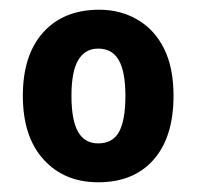

<svg xmlns="http://www.w3.org/2000/svg" viewBox="-20 -742 405 395"><path d="M337 -545Q337 -460 296 -413.5Q255 -367 182 -367Q112 -367 69.5 -414Q27 -461 27 -545Q27 -629 69 -675.5Q111 -722 184 -722Q228 -722 263 -701.5Q298 -681 317.5 -642Q337 -603 337 -545ZM127 -545Q127 -495 140.5 -471Q154 -447 182 -447Q212 -447 225 -471Q238 -495 238 -545Q238 -594 224.5 -618Q211 -642 182 -642Q155 -642 141 -618.5Q127 -595 127 -545Z"/></svg>

Font: Noto Sans Bengali SemiCondensed
Style: Bold
Weight: 700
Width: 4
Designer: Jelle Bosma - Monotype Design Team
Foundry: Monotype Imaging Inc.
Version: Version 2.003